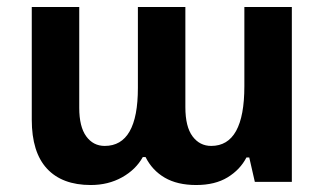

<svg xmlns="http://www.w3.org/2000/svg" viewBox="-20 -521 930 550"><path d="M240 9Q158 9 114.5 -38Q71 -85 71 -178V-501H207V-212Q207 -158 227 -130.5Q247 -103 280 -103Q375 -103 375 -269V-501H511V-214Q511 -158 531.5 -130.5Q552 -103 585 -103Q680 -103 680 -274V-501H816V0H710L694 -70H686Q668 -35 632 -13Q596 9 542 9Q488 9 452 -12Q416 -33 397 -71H389Q369 -35 329.5 -13Q290 9 240 9Z"/></svg>

Font: Noto Sans Armenian SemiCondensed
Style: Bold
Weight: 700
Width: 4
Designer: Monotype Design Team
Foundry: Monotype Imaging Inc.
Version: Version 2.008; ttfautohint (v1.8.4.7-5d5b)